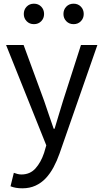

<svg xmlns="http://www.w3.org/2000/svg" viewBox="-20 -787 561 1041"><path d="M101 234Q64 234 37 223L55 150Q63 153 74 156Q85 159 96 159Q143 159 172.5 126Q202 93 219 42L231 1L13 -543H108L219 -241Q231 -206 244.5 -166Q258 -126 271 -89H276Q287 -126 299 -165.5Q311 -205 322 -241L419 -543H508L303 45Q289 85 270.5 119.5Q252 154 228 179.5Q204 205 172.5 219.5Q141 234 101 234ZM164 -656Q140 -656 124.5 -672Q109 -688 109 -711Q109 -735 124.5 -751Q140 -767 164 -767Q188 -767 203.5 -751Q219 -735 219 -711Q219 -688 203.5 -672Q188 -656 164 -656ZM379 -656Q355 -656 339.5 -672Q324 -688 324 -711Q324 -735 339.5 -751Q355 -767 379 -767Q403 -767 418.5 -751Q434 -735 434 -711Q434 -688 418.5 -672Q403 -656 379 -656Z"/></svg>

Font: SpoqaHanSans-Regular
Style: Regular
Weight: 400
Designer: [Spoqa Han Sans] Dong-huui Kim \uAE40 \uB3D9 \uD718  Younghwa Kang \uAC15 \uC601 \uD654  [Noto Sans] Ryoko NISHIZUKA \u8
Foundry: Spoqa (http://www.spoqa-han-sans.com)
Version: Version 2.000